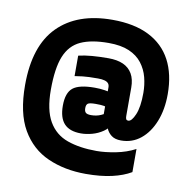

<svg xmlns="http://www.w3.org/2000/svg" viewBox="-73 -629 764 777"><g transform="rotate(10 308.5 -240.5)"><path d="M190 -180Q190 -233 215.5 -253.5Q241 -274 305 -274Q327 -274 345.5 -271Q364 -268 370 -266V-204Q363 -206 353 -208Q343 -210 320 -210Q295 -210 288 -205Q281 -200 281 -186Q281 -173 287 -167.5Q293 -162 309 -162Q331 -162 349 -170Q367 -178 370 -182L402 -145Q392 -123 371.5 -109Q351 -95 327 -88.5Q303 -82 281 -82Q235 -82 212.5 -106Q190 -130 190 -180ZM600 -299Q600 -236 580.5 -187Q561 -138 526.5 -110Q492 -82 446 -82Q421 -82 406.5 -93Q392 -104 385 -121Q378 -138 377 -156H359V-285Q359 -295 354 -301Q349 -307 338.5 -310Q328 -313 311 -313Q270 -313 248.5 -310.5Q227 -308 216 -306V-390Q241 -396 271.5 -398.5Q302 -401 339 -401Q375 -401 399.5 -390Q424 -379 437 -356.5Q450 -334 450 -300V-183Q450 -174 452.5 -170Q455 -166 461 -166Q475 -166 488.5 -197.5Q502 -229 502 -287Q502 -320 494 -351Q486 -382 466.5 -407.5Q447 -433 413.5 -447.5Q380 -462 329 -462Q258 -462 214.5 -442Q171 -422 151 -373Q131 -324 131 -235Q131 -152 158 -105.5Q185 -59 235.5 -41Q286 -23 356 -23Q391 -23 434.5 -31.5Q478 -40 514 -59V36Q482 55 436 65.5Q390 76 329 76Q242 76 173 45.5Q104 15 64.5 -53Q25 -121 25 -236Q25 -397 104.5 -477Q184 -557 328 -557Q418 -557 478.5 -526.5Q539 -496 569.5 -438.5Q600 -381 600 -299Z"/></g></svg>

Font: Blinker
Style: Regular
Weight: 400
Designer: Juergen Huber
Foundry: supertype
Version: 1.017